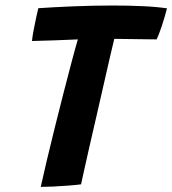

<svg xmlns="http://www.w3.org/2000/svg" viewBox="-20 -688 641 714"><path d="M99 -535.5Q100 -549 104.8 -574.8Q109.5 -600.5 115 -625Q120.5 -649.5 122.5 -657.5Q180.5 -661.5 253.8 -664.5Q327 -667.5 400.5 -667.5Q455.5 -667.5 507.5 -665.2Q559.5 -663 601 -657Q592 -621.5 581.2 -589.8Q570.5 -558 562.5 -541.5Q549.5 -541.5 520.5 -542Q491.5 -542.5 459.5 -542.8Q427.5 -543 405 -543.5Q399.5 -522 389 -476.2Q378.5 -430.5 365.2 -372Q352 -313.5 337.8 -252Q323.5 -190.5 311.2 -136.5Q299 -82.5 291 -46.2Q283 -10 281.5 -2.5Q263 0 234.2 2.2Q205.5 4.5 177 5.8Q148.5 7 131.5 7Q139.5 -30 153.2 -87.8Q167 -145.5 183.5 -212.5Q200 -279.5 217 -345.2Q234 -411 248 -464Q254 -487 259.5 -506.5Q265 -526 269.5 -541.5Q232.5 -539.5 183.8 -538Q135 -536.5 99 -535.5Z"/></svg>

Font: Grandstander SemiBold
Style: Italic
Weight: 600
Italic angle: -15°
Designer: Tyler Finck
Foundry: Etcetera Type Co
Version: Version 1.200; ttfautohint (v1.8.3)